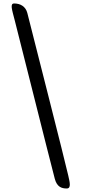

<svg xmlns="http://www.w3.org/2000/svg" viewBox="-20 -910 504 1100"><path d="M293.9 114.3C306.2 160.2 332 169.9 362.3 169.9C390.1 169.9 378.9 131.3 370.6 93.8C356 26.4 164.1 -726.6 136.7 -835C127 -874 95.2 -890.1 61.5 -890.1C36.6 -890.1 47.4 -858.9 64.9 -791.5C85.4 -712.9 257.3 -25.4 293.9 114.3Z"/></svg>

Font: Courgette
Style: Regular
Weight: 400
Designer: Karolina Lach
Foundry: Karolina Lach
Version: Version 1.002